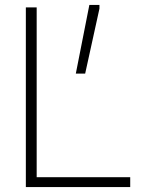

<svg xmlns="http://www.w3.org/2000/svg" viewBox="-20 -760 589 780"><path d="M384 -740V-725L326 -461H288L343 -740ZM85 0V-730H129V-40H509V0Z"/></svg>

Font: Nacelle UltraLight
Style: Regular
Weight: 200
Designer: Sora Sagano
Foundry: Sora Sagano
Version: Version 1.000;FEAKit 1.0